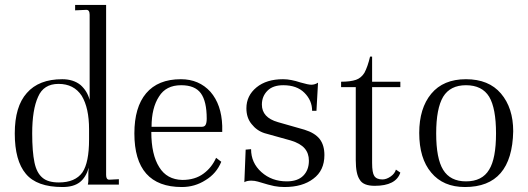

<svg xmlns="http://www.w3.org/2000/svg" viewBox="-20 -750 2146 780"><path d="M40 -208Q40 -317.4 88.9 -372.1Q137.7 -428.2 232.9 -428.2Q277.8 -428.2 307.1 -404.8Q334.5 -380.4 344.2 -344.2V-689.9Q344.2 -710 331.1 -710L285.2 -708V-730H411.1V-39.1Q411.1 -20 423.8 -20L462.9 -22V0H336.9Q338.9 -9.8 338.9 -16.1V-38.1Q338.9 -55.2 339.8 -60.1Q340.8 -64.9 340.8 -68.8Q328.6 -28.8 304.2 -9.8Q278.8 9.8 233.9 9.8Q129.4 9.8 85 -43.9Q40 -97.2 40 -208ZM110.8 -208Q110.8 -133.8 120.1 -89.8Q128.9 -47.4 152.8 -27.8Q174.8 -8.8 219.2 -8.8Q285.6 -8.8 314.9 -49.8Q341.8 -89.8 341.8 -183.1V-225.1Q341.8 -311.5 312 -360.8Q280.3 -409.2 217.8 -409.2Q157.2 -409.2 134.8 -356.9Q110.8 -304.7 110.8 -208Z M714.8 -428.2Q788.6 -428.2 835 -377Q879.9 -325.2 882.8 -238.8V-213.9H594.7Q594.7 -121.6 627 -70.8Q657.7 -20.5 720.7 -19Q772.5 -19 807.1 -44.9Q840.3 -69.3 857.9 -108.9L878.9 -92.8Q859.4 -44.9 814.9 -18.1Q771.5 9.8 718.8 9.8Q525.9 9.8 525.9 -208Q525.9 -314.5 573.7 -371.1Q622.1 -428.2 714.8 -428.2ZM715.8 -403.8Q654.3 -403.8 626 -357.9Q595.7 -311.5 595.7 -234.9H799.8Q810.5 -234.9 814.9 -242.2Q819.8 -250.5 819.8 -268.1Q819.8 -338.4 795.9 -371.1Q772 -403.8 715.8 -403.8Z M978 -142.1 1000 -144Q1000 -88.4 1042 -50.8Q1084 -13.2 1145 -13.2Q1189 -13.2 1211.9 -36.1Q1234.9 -59.1 1234.9 -97.2Q1234.9 -127 1217.8 -147Q1200.2 -167.5 1161.6 -179.2L1054.7 -209Q1022.9 -219.2 1002 -246.1Q981 -271.5 981 -310.1Q981 -361.3 1022 -395Q1062.5 -428.2 1129.9 -428.2Q1146.5 -428.2 1163.6 -424.8Q1181.6 -421.4 1200.7 -415Q1232.4 -405.8 1244.6 -405.8Q1258.8 -405.8 1272 -414.1L1265.6 -299.8H1248Q1248 -341.8 1216.8 -373Q1186 -403.8 1130.9 -403.8Q1088.9 -403.8 1066.9 -381.8Q1043.9 -358.9 1043.9 -325.2Q1043.9 -272.5 1108.9 -253.9L1216.8 -223.1Q1259.3 -210 1278.8 -185.1Q1297.9 -160.2 1297.9 -120.1Q1297.9 -57.1 1252.9 -23.9Q1209 9.8 1135.7 9.8Q1113.8 9.8 1093.8 5.9Q1075.2 2.4 1027.8 -12.2Q1014.6 -16.1 1001 -16.1Q982.4 -16.1 972.7 -9.8Z M1491.7 -418H1606.4V-396H1491.7V-87.9Q1491.7 -48.3 1500.5 -35.2Q1509.8 -21 1533.7 -21Q1549.8 -21 1567.4 -33.2Q1584 -44.9 1588.4 -61L1606.4 -48.8Q1588.4 4.9 1502.4 4.9Q1455.6 4.9 1441.4 -20Q1425.3 -43 1425.3 -99.1V-396H1365.7V-418Q1403.8 -418 1426.3 -425.8Q1447.3 -433.1 1460.4 -454.1Q1473.6 -478.5 1483.4 -520H1491.7Z M1683.1 -210Q1683.1 -310.1 1731.9 -369.1Q1780.8 -428.2 1873 -428.2Q1965.8 -428.2 2015.1 -370.1Q2064.9 -311.5 2064.9 -216.8Q2060.5 9.8 1869.1 9.8Q1780.3 9.8 1731.9 -48.8Q1683.1 -106.4 1683.1 -210ZM1752 -208Q1752 -106 1780.3 -60.1Q1809.1 -13.2 1873 -13.2Q1939 -13.2 1967.3 -61Q1995.1 -106 1995.1 -208Q1995.1 -310.1 1967.3 -356.9Q1938.5 -403.8 1873 -403.8Q1809.1 -403.8 1780.3 -356.9Q1752 -309.1 1752 -208Z"/></svg>

Font: Unna Light
Style: Regular
Weight: 300
Designer: Jorge de Buen Unna
Foundry: Omnibus-Type
Version: Version 2.007;PS 002.007;hotconv 1.0.88;makeotf.lib2.5.64775